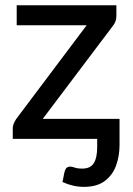

<svg xmlns="http://www.w3.org/2000/svg" viewBox="-20 -528 505 730"><path d="M299 182.5Q258 182.5 217.5 164L220.5 149.5Q224 127 228.8 116.2Q233.5 105.5 247.5 105.5Q252.5 105.5 260.5 108Q273 113 293 113Q323.5 113 336.5 92.5Q349.5 72 349.5 31V0H28.5V-41Q28.5 -55.5 41.5 -75.5L309.5 -432H43.5V-508H422.5V-467Q422.5 -446 409.5 -430L142.5 -76H434.5V23.5Q434.5 65.5 421.2 101.8Q408 138 378.2 160.2Q348.5 182.5 299 182.5Z"/></svg>

Font: Verano Sans Medium
Style: Regular
Weight: 500
Designer: Lukasz Dziedzic with Adam Twardoch and Botio Nikoltchev
Foundry: tyPoland Lukasz Dziedzic
Version: Version 3.001;December 28, 2019;FontCreator 12.0.0.2547 64-b